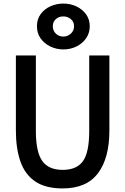

<svg xmlns="http://www.w3.org/2000/svg" viewBox="-20 -1046 702 1076"><path d="M331 10Q235 10 177.5 -29Q120 -68 94.5 -141Q69 -214 69 -314V-735H181V-312Q181 -195 216.5 -144.5Q252 -94 331 -94Q410 -94 445 -143Q480 -192 480 -312V-735H593V-314Q593 -160 529 -75Q465 10 331 10ZM335 -769Q296 -769 262 -785.5Q228 -802 207.5 -831Q187 -860 187 -899Q187 -938 207.5 -966.5Q228 -995 262 -1010.5Q296 -1026 335 -1026Q375 -1026 408.5 -1010Q442 -994 462.5 -965.5Q483 -937 483 -899Q483 -861 462.5 -831.5Q442 -802 408.5 -785.5Q375 -769 335 -769ZM335 -841Q359 -841 377 -857.5Q395 -874 395 -899Q395 -924 377 -939Q359 -954 335 -954Q310 -954 293 -939Q276 -924 276 -899Q276 -874 293 -857.5Q310 -841 335 -841Z"/></svg>

Font: Alata
Style: Regular
Weight: 400
Designer: Spyros Zevelakis, Eben Sorkin
Foundry: Spyros Zevelakis
Version: Version 1.005; ttfautohint (v1.8.4.7-5d5b)